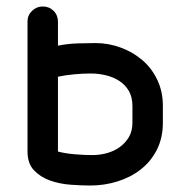

<svg xmlns="http://www.w3.org/2000/svg" viewBox="-20 -573 550 593"><path d="M483 -194Q483 -147 464.5 -110.5Q446 -74 414.5 -49.5Q383 -25 342.5 -12.5Q302 0 259 0Q232 0 198 -2.5Q164 -5 134.5 -15.5Q105 -26 85 -47Q65 -68 65 -105V-507Q65 -526 79 -539.5Q93 -553 112 -553Q132 -553 145.5 -539.5Q159 -526 159 -506V-432Q189 -438 220.5 -439Q252 -440 275 -440Q315 -440 353 -426Q391 -412 420 -387Q449 -362 466 -326Q483 -290 483 -247ZM389 -246Q389 -273 378 -292Q367 -311 348.5 -323Q330 -335 307 -340.5Q284 -346 261 -346Q236 -346 209 -343.5Q182 -341 159 -336V-105Q181 -99 211 -96.5Q241 -94 265 -94Q288 -94 310 -100Q332 -106 349.5 -118.5Q367 -131 378 -149.5Q389 -168 389 -194Z"/></svg>

Font: VDS
Style: Regular
Weight: 400
Designer: artmaker
Foundry: artmaker
Version: Version 1.000 2009 initial release